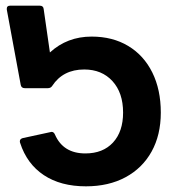

<svg xmlns="http://www.w3.org/2000/svg" viewBox="-20 -645 630 677"><path d="M547 -248Q547 -169 514.5 -110.5Q482 -52 422.5 -20Q363 12 283 12Q194 12 134.5 -27.5Q75 -67 51 -141Q50 -143 50 -147Q50 -155 60 -158L157 -179L162 -180Q170 -180 174 -170Q203 -104 281 -104Q343 -104 378.5 -142.5Q414 -181 414 -248Q414 -318 376.5 -359Q339 -400 277 -400Q202 -400 164 -342Q159 -334 148 -334H68Q55 -334 53 -346L4 -611V-615Q4 -625 16 -625H120Q133 -625 134 -613L156 -460Q217 -516 303 -516Q377 -516 432 -483Q487 -450 517 -389.5Q547 -329 547 -248Z"/></svg>

Font: LINE Seed Sans TH App
Style: Bold
Weight: 700
Designer: Dalton Maag Ltd | Thai characters by Cadson Demak Co.,Ltd.
Foundry: Dalton Maag Ltd
Version: Version 1.003